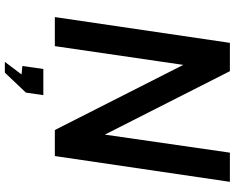

<svg xmlns="http://www.w3.org/2000/svg" viewBox="-108 -654 970 793"><g transform="rotate(90 376.5 -258.0)"><path d="M51 0 157.5 -723H274.5L536.5 -206.5L611 -723H731.5L625 0H517.5L248.5 -530.5L171 0ZM236 206.5 288 137.5 253 134 265.5 47.5H373.5L363 119.5L280.5 206.5Z"/></g></svg>

Font: Public Sans Thin SemiBold
Style: Italic
Weight: 600
Italic angle: -8°
Version: Version 2.001